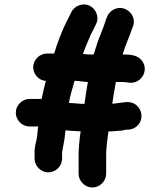

<svg xmlns="http://www.w3.org/2000/svg" viewBox="-20 -719 711 850"><path d="M450 50V-38C450 -58 456 -111 460 -137C477 -137 506 -140 520 -141C527 -143 534 -145 541 -145H548C565 -146 578 -152 590 -164C627 -203 597 -269 544 -267H536C515 -265 504 -262 482 -260H477C482 -293 487 -325 493 -356H527C534 -355 540 -354 545 -354L553 -353C604 -347 642 -407 608 -451C590 -474 561 -478 523 -478C534 -517 552 -553 564 -590L569 -603C582 -640 557 -671 532 -680C495 -693 464 -670 454 -645L449 -632C443 -613 435 -590 427 -571C414 -542 407 -515 396 -482C395 -481 395 -479 395 -478H370C365 -478 353 -480 347 -480C358 -511 371 -539 382 -566C391 -583 398 -596 405 -612C422 -646 402 -681 378 -693C344 -710 308 -690 296 -666C289 -649 281 -637 272 -618C252 -576 235 -533 220 -482H188C155 -482 127 -454 127 -421C127 -390 153 -362 183 -361C176 -333 170 -311 164 -281H111C78 -281 50 -253 50 -220C50 -187 78 -159 111 -159H149C146 -135 144 -118 143 -107C138 -85 133 -67 133 -47V-17C133 16 161 44 194 44C227 44 255 16 255 -17V-46C256 -47 256 -49 256 -52C262 -80 266 -103 270 -142L294 -140C305 -139 316 -139 329 -138C332 -138 334 -138 337 -137C332 -107 328 -58 328 -38V50C328 83 356 111 389 111C422 111 450 83 450 50ZM285 -263C291 -299 300 -323 310 -361H314C331 -361 352 -356 369 -356L367 -344C362 -317 358 -288 354 -259C331 -259 308 -263 285 -263Z"/></svg>

Font: Electronic
Style: Ti
Weight: 900
Version: Version 1.011